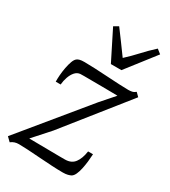

<svg xmlns="http://www.w3.org/2000/svg" viewBox="-199 -910 901 1018"><g transform="rotate(30 251.0 -400.5)"><path d="M399.5 -488.5Q387.5 -489 362.2 -489.2Q337 -489.5 305.8 -489.8Q274.5 -490 245 -490.2Q215.5 -490.5 195 -490.5Q174.5 -490.5 171 -490Q152.5 -488 139.5 -473Q126.5 -458 118.8 -435.8Q111 -413.5 109 -389.5H79Q78.5 -405.5 80.2 -429Q82 -452.5 86.5 -476.8Q91 -501 98 -520Q105 -539 115 -546Q120.5 -550.5 130.5 -553.2Q140.5 -556 159.5 -556Q186.5 -556 224 -554.2Q261.5 -552.5 301.2 -550Q341 -547.5 376.2 -545.8Q411.5 -544 433 -544Q445 -544 456 -546.2Q467 -548.5 478 -557.5L499 -536.5L198 -159L108 -58.5Q128.5 -58.5 162 -58Q195.5 -57.5 230.8 -57.2Q266 -57 293 -56.5Q320 -56 327.5 -56.5Q366.5 -56.5 386.2 -82.8Q406 -109 412.5 -155H442.5Q441.5 -133 438.8 -108.8Q436 -84.5 431.2 -62.5Q426.5 -40.5 419 -24Q411.5 -7.5 400.5 -1Q394 2.5 381.8 5.8Q369.5 9 351.5 9Q323.5 9 285.2 7Q247 5 206.8 2Q166.5 -1 131.8 -3Q97 -5 76 -5Q62 -5 50.5 -1.2Q39 2.5 28 11L4 -12.5L328 -407ZM285.5 -616.5 195.5 -796 223.5 -812Q248 -779 273 -745.2Q298 -711.5 323.5 -676Q360 -709.5 390.8 -743.2Q421.5 -777 460 -812L486 -791.5L350 -616.5Z"/></g></svg>

Font: Merriweather 36pt Light
Style: Italic
Weight: 300
Italic angle: -7.8°
Version: Version 2.101